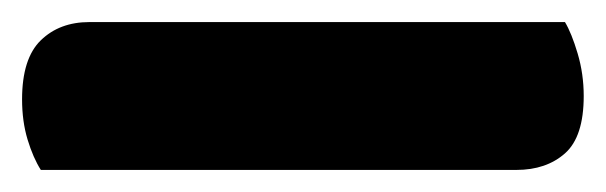

<svg xmlns="http://www.w3.org/2000/svg" viewBox="-20 34 549 174"><path d="M448 188H17Q10 177 5 160.5Q0 144 0 124Q0 87 17 70.5Q34 54 61 54H492Q498 64 503.5 82.5Q509 101 509 121Q509 158 492 173Q475 188 448 188Z"/></svg>

Font: Baloo Bhaijaan 2 ExtraBold
Style: Regular
Weight: 800
Designer: Sanskriti Dholi, Noopur Datye and Ek Type
Foundry: Ek Type
Version: Version 1.701